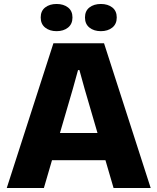

<svg xmlns="http://www.w3.org/2000/svg" viewBox="-20 -947 793 967"><path d="M14 0 249 -729H504L739 0H552L406 -500L380 -594H373L347 -500L201 0ZM229 -140 268 -277H485L524 -140ZM488 -790Q453 -790 430.5 -808Q408 -826 408 -859Q408 -892 430.5 -909.5Q453 -927 488 -927Q523 -927 545.5 -909.5Q568 -892 568 -859Q568 -826 545.5 -808Q523 -790 488 -790ZM265 -790Q230 -790 207.5 -808Q185 -826 185 -859Q185 -892 207.5 -909.5Q230 -927 265 -927Q300 -927 322.5 -909.5Q345 -892 345 -859Q345 -826 322.5 -808Q300 -790 265 -790Z"/></svg>

Font: Mona Sans ExtraLight ExtraBold
Style: Regular
Weight: 800
Version: Version 2.000